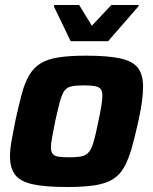

<svg xmlns="http://www.w3.org/2000/svg" viewBox="-20 -741 613 769"><path d="M250 8Q161 8 111 -3Q61 -14 40.5 -41Q20 -68 20 -114Q20 -141 26 -175.5Q32 -210 41 -255Q55 -319 67 -364Q79 -409 96.5 -439Q114 -469 141.5 -486.5Q169 -504 213.5 -511Q258 -518 324 -518Q413 -518 462.5 -507Q512 -496 532.5 -469Q553 -442 553 -395Q553 -368 548.5 -333.5Q544 -299 534 -255Q520 -191 507 -146Q494 -101 477 -71Q460 -41 432.5 -23.5Q405 -6 360.5 1Q316 8 250 8ZM257 -111Q283 -111 300 -113.5Q317 -116 327.5 -124Q338 -132 345.5 -147.5Q353 -163 359.5 -189.5Q366 -216 374 -255Q382 -292 386 -317Q390 -342 390 -358Q390 -376 383 -384.5Q376 -393 360 -396Q344 -399 317 -399Q285 -399 266 -395Q247 -391 237 -376Q227 -361 219.5 -332.5Q212 -304 201 -255Q194 -217 189 -192Q184 -167 184 -151Q184 -134 191 -125Q198 -116 214 -113.5Q230 -111 257 -111ZM263 -576 196 -715 197 -721H297L348 -638L426 -721H536L534 -715L413 -576Z"/></svg>

Font: Saira Thin
Style: Bold Italic
Weight: 700
Italic angle: -12°
Version: Version 1.101